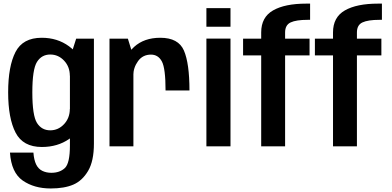

<svg xmlns="http://www.w3.org/2000/svg" viewBox="-20 -808 2162 1060"><path d="M260 232.5Q335.5 232.5 384.8 211.2Q434 190 466.2 135.8Q498.5 81.5 498.5 -15.5V-594.5H400.5L366 -486.5V-4.5Q366 93.5 338 119.8Q310 146 263.5 146Q235.5 146 213.5 135.2Q191.5 124.5 179.5 99.8Q167.5 75 164.5 34.5H35Q42.5 145 105.5 188.8Q168.5 232.5 260 232.5ZM211 3.5Q298 3.5 361.8 -40.8Q425.5 -85 425.5 -146.5L365.5 -206.5Q365.5 -157 333.8 -122.8Q302 -88.5 257.5 -88.5Q210 -88.5 184.2 -129.2Q158.5 -170 158.5 -298Q158.5 -425.5 184.2 -466.2Q210 -507 257.5 -507Q302 -507 333.8 -473.2Q365.5 -439.5 365.5 -390L425 -445.5Q425 -505.5 361 -552.5Q297 -599.5 210 -599.5Q106 -599.5 65.5 -520.8Q25 -442 25 -298.5Q25 -155 66 -75.8Q107 3.5 211 3.5Z M894 -308.5H1026Q1026 -458 995.5 -528.8Q965 -599.5 865 -599.5Q776 -599.5 720.8 -549.5Q665.5 -499.5 665.5 -419L716 -391.5Q716 -434.5 742 -470.5Q768 -506.5 813.5 -506.5Q853.5 -506.5 873.8 -468.5Q894 -430.5 894 -308.5ZM584.5 0H716.5V-496L686 -594.5H584.5Z M1119.5 0H1252.5V-595H1119.5ZM1119.5 -763V-660.5H1252.5V-763Z M1422 0H1554V-502H1689V-594.5H1554V-628.5Q1554 -670 1584.5 -684.2Q1615 -698.5 1678.5 -698.5H1692V-788H1671Q1553 -788 1487.5 -750.5Q1422 -713 1422 -629V-594.5H1322V-502H1422ZM1818.5 0H1950.5V-502H2085.5V-594.5H1950.5V-628.5Q1950.5 -670 1981 -684.2Q2011.5 -698.5 2075 -698.5H2088.5V-788H2067.5Q1949.5 -788 1884 -750.5Q1818.5 -713 1818.5 -629V-594.5H1718.5V-502H1818.5Z"/></svg>

Font: Anybody SemiCondensed SemiBold
Style: Regular
Weight: 600
Width: 4
Version: Version 1.113;gftools[0.9.25]